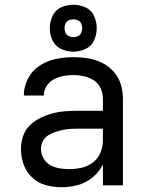

<svg xmlns="http://www.w3.org/2000/svg" viewBox="-20 -778 616 806"><path d="M288 -561Q314 -561 339 -572.5Q364 -584 375 -608.5Q386 -633 386 -660Q386 -686 375 -711Q364 -736 339 -747Q314 -758 288 -758Q261 -758 236.5 -747Q212 -736 200.5 -711Q189 -686 189 -660Q189 -633 200.5 -608.5Q212 -584 236.5 -572.5Q261 -561 288 -561ZM288 -622Q278 -622 268.5 -626.5Q259 -631 255 -640.5Q251 -650 251 -660Q251 -670 255 -679Q259 -688 268.5 -692.5Q278 -697 288 -697Q298 -697 307.5 -692.5Q317 -688 321 -679Q325 -670 325 -660Q325 -650 321 -640.5Q317 -631 307.5 -626.5Q298 -622 288 -622ZM240 8Q274 8 308 -1.5Q342 -11 369.5 -34Q397 -57 412 -88V0H496V-364Q496 -395 487 -424.5Q478 -454 457 -477.5Q436 -501 408 -514.5Q380 -528 349.5 -533Q319 -538 288 -538Q251 -538 214.5 -530.5Q178 -523 146.5 -502.5Q115 -482 97.5 -448Q80 -414 80 -378V-377H164Q164 -398 175.5 -416.5Q187 -435 206 -445Q225 -455 246 -459Q267 -463 288 -463Q310 -463 332.5 -458Q355 -453 374 -440.5Q393 -428 402.5 -407Q412 -386 412 -364V-313H309Q282 -313 254.5 -311Q227 -309 200.5 -302Q174 -295 149.5 -283Q125 -271 105 -251.5Q85 -232 76.5 -205.5Q68 -179 68 -152Q68 -119 79.5 -87Q91 -55 116 -32Q141 -9 173.5 -0.5Q206 8 240 8ZM270 -68Q250 -68 229.5 -71.5Q209 -75 191 -85Q173 -95 162.5 -113.5Q152 -132 152 -153Q152 -169 159.5 -184.5Q167 -200 181 -209Q195 -218 211 -223.5Q227 -229 243 -232.5Q259 -236 275.5 -237Q292 -238 309 -238H412V-189Q412 -163 402 -138Q392 -113 370.5 -96.5Q349 -80 323 -74Q297 -68 270 -68Z"/></svg>

Font: Iosevka SS01 Extended
Style: Regular
Weight: 400
Width: 7
Monospace: yes
Designer: Belleve Invis
Foundry: Belleve Invis
Version: Version 3.4.7; ttfautohint (v1.8.3)